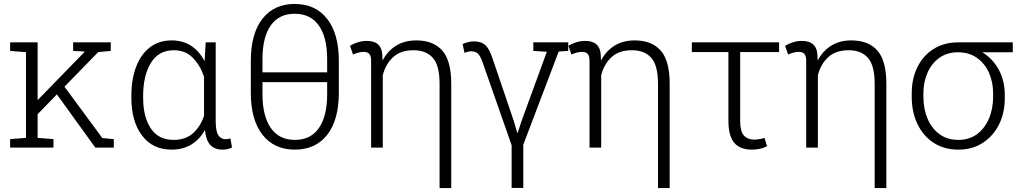

<svg xmlns="http://www.w3.org/2000/svg" viewBox="-20 -741 5152 964"><path d="M30.8 0V-42.5L110.4 -48.8V-479L30.8 -485.4V-528.3H168.9V-238.3L403.8 -479.5L404.3 -482.4L347.2 -485.4V-528.3H536.1V-485.4L473.1 -479.5L303.7 -305.7L493.7 -47.9L551.3 -42.5V0H458.5L265.6 -267.1L168.9 -167.5V-48.8L248.5 -42.5V0Z M841.3 10.3Q746.6 10.3 693.1 -60.5Q639.6 -131.3 639.6 -249.5V-259.8Q639.6 -344.2 663.8 -406.7Q688 -469.2 733.2 -503.7Q778.3 -538.1 842.3 -538.1Q898.9 -538.1 940.2 -510.7Q981.4 -483.4 1007.3 -434.1L1012.7 -528.3H1063V-133.8Q1063 -82.5 1075.9 -62.3Q1088.9 -42 1112.8 -42Q1122.1 -42 1136.7 -45.9L1145 -1Q1133.8 5.4 1122.3 7.8Q1110.8 10.3 1097.2 10.3Q1058.1 10.3 1036.4 -12.7Q1014.6 -35.6 1008.8 -87.9Q982.9 -41.5 940.9 -15.6Q898.9 10.3 841.3 10.3ZM852.1 -38.6Q910.6 -38.6 948.2 -71.3Q985.8 -104 1004.4 -159.7V-356Q985.8 -411.6 948.7 -450.2Q911.6 -488.8 853 -488.8Q776.4 -488.8 737.5 -425Q698.7 -361.3 698.7 -259.8V-249.5Q698.7 -153.8 737.1 -96.2Q775.4 -38.6 852.1 -38.6Z M1460.4 10.3Q1356.9 10.3 1298.1 -64.2Q1239.3 -138.7 1239.3 -275.9V-434.6Q1239.3 -572.3 1297.6 -646.7Q1356 -721.2 1459.5 -721.2Q1563.5 -721.2 1622.3 -646.7Q1681.2 -572.3 1681.2 -434.6V-275.9Q1681.2 -138.2 1622.8 -64Q1564.5 10.3 1460.4 10.3ZM1297.9 -377.9H1622.6V-444.3Q1622.6 -553.7 1580.8 -612.8Q1539.1 -671.9 1459.5 -671.9Q1380.4 -671.9 1339.1 -612.8Q1297.9 -553.7 1297.9 -444.3ZM1460.4 -38.6Q1540 -38.6 1581.3 -98.4Q1622.6 -158.2 1622.6 -267.6V-328.6H1297.9V-267.6Q1297.9 -158.7 1339.6 -98.6Q1381.3 -38.6 1460.4 -38.6Z M2187 203.1V-320.8Q2187 -412.6 2153.1 -450.7Q2119.1 -488.8 2056.6 -488.8Q1991.7 -488.8 1954.1 -454.3Q1916.5 -419.9 1901.9 -363.8V0H1843.3V-436Q1843.3 -460.9 1833.7 -470.7Q1824.2 -480.5 1806.2 -480.5Q1792.5 -480.5 1778.3 -476.6Q1764.2 -472.7 1752.4 -467.3L1737.3 -511.2Q1753.9 -521.5 1776.4 -528.6Q1798.8 -535.6 1821.8 -535.6Q1894.5 -535.6 1899.4 -468.3Q1899.9 -460.4 1900.1 -452.4Q1900.4 -444.3 1900.9 -437Q1925.8 -484.9 1968.5 -511.5Q2011.2 -538.1 2069.8 -538.1Q2156.2 -538.1 2200.9 -486.8Q2245.6 -435.5 2245.6 -321.3V203.1Z M2548.8 202.6V-11.7L2403.8 -425.8Q2391.1 -462.4 2378.4 -472.9Q2365.7 -483.4 2345.2 -483.4Q2336.4 -483.4 2329.1 -481.2Q2321.8 -479 2312 -475.6L2302.7 -520Q2314 -525.4 2329.1 -529.3Q2344.2 -533.2 2359.4 -533.2Q2395 -533.2 2415.3 -515.9Q2435.5 -498.5 2451.2 -452.6L2560.1 -132.3L2576.7 -74.7H2579.6L2598.1 -132.3L2725.6 -481L2657.7 -485.4V-528.3H2833V-485.4L2785.2 -482.4L2607.4 -14.6V202.6Z M3283.7 203.1V-320.8Q3283.7 -412.6 3249.8 -450.7Q3215.8 -488.8 3153.3 -488.8Q3088.4 -488.8 3050.8 -454.3Q3013.2 -419.9 2998.5 -363.8V0H2939.9V-436Q2939.9 -460.9 2930.4 -470.7Q2920.9 -480.5 2902.8 -480.5Q2889.2 -480.5 2875 -476.6Q2860.8 -472.7 2849.1 -467.3L2834 -511.2Q2850.6 -521.5 2873 -528.6Q2895.5 -535.6 2918.5 -535.6Q2991.2 -535.6 2996.1 -468.3Q2996.6 -460.4 2996.8 -452.4Q2997.1 -444.3 2997.6 -437Q3022.5 -484.9 3065.2 -511.5Q3107.9 -538.1 3166.5 -538.1Q3252.9 -538.1 3297.6 -486.8Q3342.3 -435.5 3342.3 -321.3V203.1Z M3755.9 10.3Q3695.8 10.3 3666.5 -23.9Q3637.2 -58.1 3637.2 -136.2V-479.5H3453.6V-528.3H3891.6V-479.5H3696.3V-133.8Q3696.3 -82 3714.8 -61Q3733.4 -40 3767.1 -40Q3778.3 -40 3797.9 -43.5Q3817.4 -46.9 3818.4 -49.3Q3818.4 -49.3 3818.4 -49.3L3831.1 -6.8Q3814 2.4 3794.7 6.3Q3775.4 10.3 3755.9 10.3Z M4371.6 203.1V-320.8Q4371.6 -412.6 4337.6 -450.7Q4303.7 -488.8 4241.2 -488.8Q4176.3 -488.8 4138.7 -454.3Q4101.1 -419.9 4086.4 -363.8V0H4027.8V-436Q4027.8 -460.9 4018.3 -470.7Q4008.8 -480.5 3990.7 -480.5Q3977.1 -480.5 3962.9 -476.6Q3948.7 -472.7 3937 -467.3L3921.9 -511.2Q3938.5 -521.5 3960.9 -528.6Q3983.4 -535.6 4006.3 -535.6Q4079.1 -535.6 4084 -468.3Q4084.5 -460.4 4084.7 -452.4Q4085 -444.3 4085.4 -437Q4110.4 -484.9 4153.1 -511.5Q4195.8 -538.1 4254.4 -538.1Q4340.8 -538.1 4385.5 -486.8Q4430.2 -435.5 4430.2 -321.3V203.1Z M4791.5 10.3Q4720.7 10.3 4668.2 -23.7Q4615.7 -57.6 4586.7 -117.7Q4557.6 -177.7 4557.6 -255.9V-272Q4557.6 -346.7 4586.4 -404.5Q4615.2 -462.4 4667.7 -495.4Q4720.2 -528.3 4790.5 -528.3H5064.9V-478.5H4912.1Q4965.3 -445.8 4995.1 -390.4Q5024.9 -335 5024.9 -263.7V-247.6Q5024.9 -173.8 4995.6 -115.5Q4966.3 -57.1 4913.8 -23.4Q4861.3 10.3 4791.5 10.3ZM4791.5 -38.6Q4846.2 -38.6 4885.3 -67.4Q4924.3 -96.2 4945.3 -145.3Q4966.3 -194.3 4966.3 -255.9V-272Q4966.3 -329.6 4945.1 -376.5Q4923.8 -423.3 4884.5 -450.9Q4845.2 -478.5 4790 -478.5Q4735.4 -478.5 4696.5 -450.7Q4657.7 -422.9 4637 -376.2Q4616.2 -329.6 4616.2 -272V-255.9Q4616.2 -194.3 4637 -145.3Q4657.7 -96.2 4697 -67.4Q4736.3 -38.6 4791.5 -38.6Z"/></svg>

Font: Roboto Slab Light
Style: Regular
Weight: 300
Designer: Google
Version: Version 2.000; ttfautohint (v1.8.1.43-b0c9)